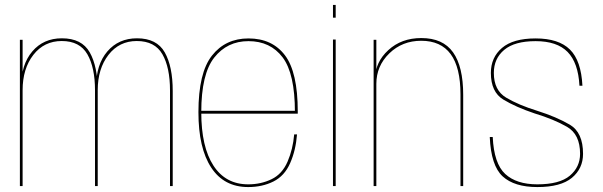

<svg xmlns="http://www.w3.org/2000/svg" viewBox="-20 -753 2440 777"><path d="M60.5 0H71.5V-481V-592H60.5ZM364.5 0H375.5V-384.5Q375.5 -484 343.2 -541Q311 -598 230.5 -598Q156 -598 110.8 -545Q65.5 -492 65.5 -402L71.5 -388Q71.5 -475 115 -531Q158.5 -587 230 -587Q302.5 -587 333.5 -533.5Q364.5 -480 364.5 -386.5ZM668 0H679V-384.5Q679 -484 646.8 -541Q614.5 -598 534.5 -598Q460 -598 414.5 -545Q369 -492 369 -402L375.5 -388Q375.5 -475 419 -531Q462.5 -587 533.5 -587Q606.5 -587 637.2 -533.5Q668 -480 668 -386.5Z M984.5 4V-7Q893 -7 843.8 -82.8Q794.5 -158.5 794.5 -299Q794.5 -453.5 847 -520Q899.5 -586.5 985.5 -586.5Q1074 -586.5 1123.8 -520.8Q1173.5 -455 1173.5 -299L1178 -304.5H789.5V-293H1185Q1185 -298 1185 -301.5Q1185 -461 1133.2 -529.2Q1081.5 -597.5 985.5 -597.5Q892.5 -597.5 837.8 -528Q783 -458.5 783 -299Q783 -153.5 834.8 -74.8Q886.5 4 984.5 4ZM984.5 -7V4Q1041.5 4 1086.5 -18.5Q1131.5 -41 1154.2 -92.8Q1177 -144.5 1182 -209H1170.5Q1165.5 -149.5 1143.8 -99Q1122 -48.5 1079 -27.8Q1036 -7 984.5 -7Z M1327.5 0H1338.5V-593H1327.5ZM1327.5 -733V-681.5H1338.5V-733Z M1492 0H1503V-458V-592H1492ZM1843.5 0H1854.5V-369Q1854.5 -483.5 1813.5 -541.2Q1772.5 -599 1685 -599Q1604.5 -599 1551.5 -550.2Q1498.5 -501.5 1498.5 -436.5L1503 -413.5Q1503 -486 1555.5 -537Q1608 -588 1684.5 -588Q1764 -588 1803.8 -534Q1843.5 -480 1843.5 -371Z M2154.5 4Q2249.5 4 2294.5 -33.5Q2339.5 -71 2339.5 -130.5Q2339.5 -217 2285.8 -248.5Q2232 -280 2154.5 -304.5Q2078.5 -328 2028.5 -357.8Q1978.5 -387.5 1978.5 -458Q1978.5 -516 2020.5 -551.2Q2062.5 -586.5 2147.5 -586.5Q2234 -586.5 2277 -542.8Q2320 -499 2325 -406H2337Q2332 -507.5 2286.5 -552.5Q2241 -597.5 2147.5 -597.5Q2056.5 -597.5 2011.5 -559Q1966.5 -520.5 1966.5 -458Q1966.5 -380.5 2017 -350Q2067.5 -319.5 2143.5 -294Q2221 -270.5 2274.2 -240Q2327.5 -209.5 2327.5 -130.5Q2327.5 -77 2286 -42Q2244.5 -7 2154.5 -7Q2070 -7 2024.5 -49Q1979 -91 1974 -198.5H1962Q1967 -82.5 2014.2 -39.2Q2061.5 4 2154.5 4Z"/></svg>

Font: Anybody UltraCondensed Thin Thin
Style: Regular
Weight: 250
Version: Version 1.111